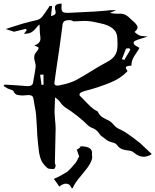

<svg xmlns="http://www.w3.org/2000/svg" viewBox="-110 -879 885 1094"><path d="M299.8 195.3Q290 176.3 283.2 172.4Q274.4 167.5 265.6 167.5Q248.5 167.5 227.5 184.1Q214.8 164.1 196.8 140.1Q229.5 127 272.9 100.1Q295.9 79.6 314.5 55.7Q324.7 47.4 336.4 20L341.3 13.2Q335.9 -4.9 327.6 -26.4Q348.1 -36.6 349.1 -45.4Q414.6 -45.4 414.6 -7.8Q414.6 -2.9 413.6 2.9Q415.5 8.3 415.5 14.6Q415.5 47.4 363.8 107.4L353 120.6Q313.5 167 305.7 190.9Q304.2 192.4 303 193.1Q301.8 193.8 299.8 195.3ZM598.6 -537.6 606.4 -551.3Q632.3 -593.3 632.3 -596.2Q632.3 -597.2 631.1 -599.1Q629.9 -601.1 627.7 -602.5Q625.5 -604 624 -604Q608.4 -604 606.9 -599.1Q596.2 -573.7 584.5 -541.5ZM217.8 -391.1Q223.1 -391.1 230 -392.8Q236.8 -394.5 243.7 -396Q286.1 -404.8 320.3 -420.9Q364.7 -445.3 406.7 -471.7Q453.1 -501 502.4 -527.3Q548.8 -551.8 557.1 -593.3Q559.6 -609.4 559.6 -626Q559.6 -634.3 559.1 -642.8Q558.6 -651.4 558.6 -660.2Q558.1 -728.5 457.5 -747.1L435.1 -752Q402.3 -759.8 369.1 -759.8Q352.5 -759.8 334.5 -758.3L308.1 -757.3Q307.1 -757.8 305.2 -759Q303.2 -760.3 299.1 -762.2Q294.9 -764.2 284.7 -764.2Q260.3 -764.2 252.9 -754.9Q245.6 -745.6 245.1 -726.6Q229 -602.5 210.4 -481.9Q199.7 -411.1 199.7 -406.2Q199.7 -391.1 217.8 -391.1ZM126.5 -395.5 138.2 -396 137.7 -454.1 118.7 -453.1ZM187.5 84Q167.5 84 160.2 78.6Q129.4 52.2 120.4 22.2Q111.3 -7.8 109.4 -39.1Q108.4 -48.8 106.9 -58.1Q101.6 -106.4 100.1 -154.8Q98.6 -189.9 95.7 -225.1Q92.8 -251 87.4 -276.9Q83.5 -296.4 80.6 -316.4Q78.6 -337.4 51.8 -337.4Q46.4 -337.4 39.6 -336.4Q29.3 -335 19.5 -335Q6.3 -335 -9.5 -337.9Q-25.4 -340.8 -33.7 -360.8Q-35.6 -364.7 -51.5 -369.1Q-67.4 -373.5 -82.5 -384.8L-89.8 -389.2Q-89.8 -389.6 -89.4 -389.6Q-86.9 -393.6 -84 -397Q-7.8 -393.1 37.6 -388.7L47.4 -388.2Q77.1 -388.2 78.6 -410.2Q81.1 -428.2 85 -446.8Q90.3 -473.1 93.3 -499.5Q93.3 -513.2 89.1 -526.4Q85 -539.6 85 -551.8Q85 -570.3 96.7 -582Q109.9 -598.1 109.9 -604.5Q109.9 -605 108.9 -608.2Q107.9 -611.3 85.4 -620.1Q108.9 -628.4 116.2 -641.6Q120.6 -649.9 120.6 -660.2Q120.6 -665.5 119.6 -670.9Q116.2 -693.4 116.2 -717.3L115.2 -739.7Q105 -731.4 97.2 -721.2Q87.4 -707.5 72 -697Q56.6 -686.5 26.4 -686.5L42.5 -707L37.1 -714.8L-29.8 -698.2Q-38.1 -701.2 -77.1 -713.4Q-58.6 -719.2 -42 -725.1Q30.3 -749 64.9 -756.3Q85 -760.3 104 -765.6Q122.1 -772.5 131.8 -785.6Q147.9 -806.6 162.1 -828.6Q167.5 -837.4 173.3 -845.7L186.5 -844.2L180.7 -787.6Q207.5 -792.5 207.5 -809.1Q207.5 -813.5 205.3 -820.3Q203.1 -827.1 203.1 -836.9Q203.1 -857.4 241.2 -858.9Q240.2 -850.1 240.2 -834.5Q240.2 -814.9 250.5 -809.6Q258.3 -805.7 274.4 -805.7L289.6 -806.2Q331.5 -809.1 374 -810.5Q431.6 -812.5 484.4 -817.4Q516.6 -821.8 552.2 -821.8L516.1 -805.2Q524.9 -804.2 532.2 -802.7Q543.9 -800.8 560.5 -800.8L571.8 -801.3Q592.8 -801.3 607.7 -792.7Q622.6 -784.2 633.8 -771.5Q637.2 -768.6 640.4 -765.4Q643.6 -762.2 647.9 -758.8Q664.1 -745.6 671.9 -731Q673.8 -727.1 673.8 -723.1Q673.8 -710.9 657.2 -697.8Q657.2 -696.3 661.4 -692.6Q665.5 -689 672.1 -684.3Q678.7 -679.7 685.3 -676.8Q691.9 -673.8 708 -672.9Q717.3 -672.4 730.5 -670.9Q715.3 -665 697.8 -660.2Q677.2 -654.3 663.1 -647.9Q651.4 -642.6 651.4 -635.3Q651.4 -633.3 652.8 -627.7Q654.3 -622.1 684.6 -606.4Q677.2 -591.8 667 -577.6Q639.2 -539.6 639.2 -512.7L639.6 -505.4Q606.9 -503.4 606.9 -494.1Q606.9 -487.8 616.7 -473.6Q577.6 -432.1 519.5 -408.7Q447.8 -379.4 377.4 -361.8Q369.1 -359.4 356.9 -355Q342.8 -348.1 342.8 -340.3Q342.8 -336.9 345.2 -333Q351.1 -328.1 362.8 -315.9Q416 -258.3 434.6 -250.5Q445.8 -246.1 449.2 -239.7Q459.5 -214.4 496.1 -198.7Q521 -189 538.1 -167.5Q552.7 -149.9 578.6 -139.6Q610.8 -125 688.5 -63.5L754.9 -1Q731.4 14.2 708.5 14.2Q680.7 14.2 653.8 -8.8Q642.1 -19.5 623.3 -21.2Q604.5 -22.9 587.9 -28.3Q571.3 -33.7 558.6 -50.3Q549.3 -63.5 532.2 -66.9Q504.4 -72.8 484.9 -91.3Q476.6 -97.7 468.3 -103.5Q460 -109.4 454.1 -119.6Q441.4 -139.6 417 -149.4Q400.9 -155.3 388.2 -167.5Q366.7 -189.9 329.1 -219.5Q291.5 -249 266.1 -264.2Q247.1 -276.4 235.1 -293.9Q223.1 -311.5 203.6 -323.7L200.7 -239.7Q201.7 -218.8 203.6 -197.3Q206.5 -172.4 207 -147.5Q206.5 -97.2 202.6 51.3Q203.1 54.2 205.1 57.4Q207 60.5 207 64.5Q204.1 81.5 197.8 83.5Q192.9 84 187.5 84Z"/></svg>

Font: Unutterable
Style: Regular
Weight: 400
Designer: GGBotNet
Foundry: f0n7.com
Version: 1.00